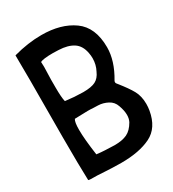

<svg xmlns="http://www.w3.org/2000/svg" viewBox="-175 -813 827 916"><g transform="rotate(-30 238.5 -355.5)"><path d="M439 -508Q439 -618 371 -666.5Q303 -715 196 -715Q122 -715 42 -693L41 -692Q42 -646 42 -554L41 -240Q41 -83 44 -4Q48 -2 57 -2Q93 -2 133 1Q147 2 175 3Q203 4 223 4Q322 4 385 -27Q448 -58 463 -145Q466 -163 466 -180Q466 -223 449 -254Q432 -285 395 -331Q388 -338 388 -344Q388 -349 390 -352Q439 -434 439 -508ZM136 -386Q130 -409 130 -466V-507L132 -577L131 -604Q146 -613 201 -613Q222 -613 232 -612Q282 -610 312 -590.5Q342 -571 350 -527Q353 -512 353 -497Q353 -462 337 -432Q324 -402 301 -390.5Q278 -379 234 -379Q223 -379 185 -381ZM139 -91Q126 -182 126 -233Q126 -276 135 -289Q195 -291 206 -291Q226 -291 232 -290Q237 -290 263.5 -289Q290 -288 315 -275Q340 -262 349 -235Q360 -205 360 -181Q360 -161 352 -145Q332 -110 305.5 -97.5Q279 -85 237 -85Q223 -85 185 -87Q163 -88 139 -91Z"/></g></svg>

Font: Londrina Solid Light
Style: Regular
Weight: 300
Designer: Marcelo Magalhaes
Foundry: Marcelo Magalhães
Version: Version 1.002